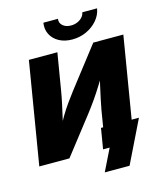

<svg xmlns="http://www.w3.org/2000/svg" viewBox="-154 -1057 1102 1322"><g transform="rotate(-15 397.0 -396.5)"><path d="M673.8 0H470.7L514.6 -265.6Q519.5 -293.9 528.6 -336.7Q537.6 -379.4 549.1 -429.9Q560.5 -480.5 572.8 -531.7L597.7 -529.8Q563.5 -474.1 535.9 -429.7Q508.3 -385.3 481.2 -346.4Q454.1 -307.6 421.9 -265.6L215.3 0H0.5L121.1 -727.5H324.2L279.8 -460.9Q274.4 -427.2 263.7 -377.2Q252.9 -327.1 241 -275.4Q229 -223.6 220.2 -184.1L203.1 -195.8Q230.5 -250.5 256.1 -293.5Q281.7 -336.4 307.4 -372.1Q333 -407.7 358.9 -441.9L580.1 -727.5H794.4ZM447.8 -785.6Q393.1 -785.6 353.5 -807.4Q314 -829.1 295.2 -866.2Q276.4 -903.3 283.7 -948.7H387.7Q382.8 -920.4 404.8 -900.6Q426.8 -880.9 463.9 -880.9Q488.3 -880.9 509.3 -889.9Q530.3 -898.9 544.2 -914.3Q558.1 -929.7 561 -948.7H666.5Q659.2 -903.3 627.7 -866.2Q596.2 -829.1 549.3 -807.4Q502.4 -785.6 447.8 -785.6ZM425.3 156.2 502 0H455.1L479.5 -146.5H750L602.1 156.2Z"/></g></svg>

Font: Inter 17pt Black
Style: Italic
Weight: 900
Italic angle: -9.3988°
Version: Version 4.001;git-66647c0bb